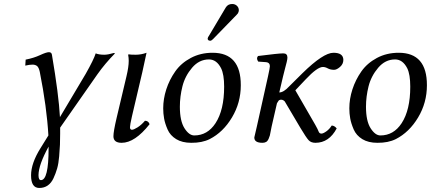

<svg xmlns="http://www.w3.org/2000/svg" viewBox="-20 -702 2148 957"><path d="M184.1 195.8Q222.2 195.8 222.2 38.1Q222.2 38.1 222.2 28.8Q172.4 119.6 171.9 170.9Q171.9 195.8 184.1 195.8ZM279.8 -36.1Q279.8 -2.9 278.8 19.5Q277.8 42 274.9 77.4Q272 112.8 264.9 137.5Q257.8 162.1 246.8 186Q235.8 210 218 222.4Q200.2 234.9 175.8 234.9Q134.8 234.9 134.8 171.9Q134.8 111.8 182.1 36.1L221.2 -26.9Q213.4 -167 178.2 -344.2Q173.3 -366.2 164.6 -373Q155.8 -379.9 142.1 -379.9Q127 -379.9 106 -375L107.9 -404.8Q147.9 -412.6 179.4 -427.2Q210.9 -441.9 223.9 -441.9Q236.8 -441.9 238.8 -429.2Q272.9 -229 278.8 -118.2L407.2 -334Q447.3 -404.8 457 -436Q473.1 -429.2 500 -429.2Q518.1 -429.2 547.9 -438L553.2 -436Q503.4 -385.3 465.8 -332L279.8 -65.9Z M637.7 -55.2Q646.5 -55.2 665.5 -67.1Q684.6 -79.1 702.6 -100.1Q719.7 -100.1 725.6 -83Q652.3 9.8 586.4 9.8Q545.4 9.8 545.4 -22.9Q545.4 -46.9 561.5 -115.2L610.4 -321.8Q621.6 -368.7 621.6 -398.9Q621.6 -414.1 618.7 -429.2L621.6 -431.2Q629.4 -429.2 656.5 -429.2Q683.6 -429.2 710.4 -439Q710.4 -439 689.5 -342.8L637.7 -122.1Q627.9 -79.1 627.9 -67.9Q627.9 -55.2 637.7 -55.2Z M876.5 -169.9Q876.5 -99.1 899.4 -63Q922.4 -26.9 948.2 -26.9Q1014.2 -26.9 1054.2 -87.9Q1097.2 -153.8 1097.2 -270Q1097.2 -331.1 1082 -361.8Q1059.6 -405.8 1021.5 -405.8Q972.7 -405.8 937.5 -364.5Q902.3 -323.2 889.4 -272Q876.5 -220.7 876.5 -169.9ZM793.5 -162.1Q793.5 -209 808.8 -256.6Q824.2 -304.2 853.3 -345.7Q882.3 -387.2 930.9 -413.1Q979.5 -439 1039.6 -439Q1180.7 -439 1180.2 -276.9Q1180.2 -189.9 1136.2 -116.5Q1092.3 -43 1025.4 -8.8Q987.3 10.3 933.1 9.8Q888.2 9.8 858.2 -8.5Q828.1 -26.9 815.2 -56.9Q802.2 -86.9 797.9 -111.6Q793.5 -136.2 793.5 -162.1ZM1137.2 -682.1Q1151.4 -682.1 1160.9 -673.1Q1170.4 -664.1 1170.4 -650.9Q1170.4 -646 1169.4 -644Q1167.5 -635.3 1160.2 -628.9L1041.5 -506.8Q1033.7 -499 1028.3 -499Q1015.1 -499 1015.1 -509.8Q1015.1 -511.7 1016.1 -513.2Q1016.1 -516.1 1020.5 -522L1105.5 -665Q1116.2 -682.1 1137.2 -682.1Z M1315.9 -321.8Q1325.2 -363.8 1325.2 -372.1Q1325.2 -390.1 1307.1 -392.1L1267.1 -395Q1255.9 -411.1 1266.1 -422.9Q1368.2 -436 1392.1 -436Q1412.6 -436 1412.6 -415Q1412.6 -407.7 1409.2 -393.1Q1405.8 -378.4 1399.7 -356.4Q1393.6 -334.5 1390.6 -320.3L1372.1 -241.2Q1393.6 -241.2 1421.4 -271.5L1487.3 -336.9Q1591.3 -439 1642.1 -439Q1690.9 -439 1691.4 -403.8Q1691.4 -382.8 1674.8 -368.4Q1658.2 -354 1645 -354Q1627 -354 1614 -361.1Q1601.1 -368.2 1589.4 -368.2Q1561.5 -368.2 1503.4 -306.2L1452.1 -252L1551.3 -80.1Q1557.1 -70.3 1562.3 -59.6Q1567.4 -48.8 1568.8 -44.9Q1570.3 -41 1573.7 -38.6Q1577.1 -36.1 1582 -36.1Q1590.8 -36.1 1606.4 -47.1Q1622.1 -58.1 1633.3 -76.2Q1646.5 -76.2 1658.2 -62Q1620.1 9.8 1552.2 9.8Q1530.3 9.8 1518.3 -3.2Q1506.3 -16.1 1477.1 -64.9L1401.4 -192.9Q1399.9 -197.3 1393.8 -201.2Q1387.7 -205.1 1381.8 -205.1Q1377 -205.1 1373.5 -203.6Q1370.1 -202.1 1368.7 -200.2Q1367.2 -198.2 1364.5 -193.8Q1361.8 -189.5 1360.4 -187L1334 -71.8Q1332 -64.5 1329.6 -49.6Q1327.1 -34.7 1325 -26.6Q1322.8 -18.6 1318.4 -8.8Q1314 1 1306.6 5.4Q1299.3 9.8 1288.1 9.8Q1247.1 9.8 1247.6 -17.1Q1247.6 -19 1260.3 -71.8Z M1804.2 -169.9Q1804.2 -99.1 1827.1 -63Q1850.1 -26.9 1876 -26.9Q1941.9 -26.9 1981.9 -87.9Q2024.9 -153.8 2024.9 -270Q2024.9 -331.1 2009.8 -361.8Q1987.3 -405.8 1949.2 -405.8Q1900.4 -405.8 1865.2 -364.5Q1830.1 -323.2 1817.1 -272Q1804.2 -220.7 1804.2 -169.9ZM1721.2 -162.1Q1721.2 -209 1736.6 -256.6Q1752 -304.2 1781 -345.7Q1810.1 -387.2 1858.6 -413.1Q1907.2 -439 1967.3 -439Q2108.4 -439 2107.9 -276.9Q2107.9 -189.9 2064 -116.5Q2020 -43 1953.1 -8.8Q1915 10.3 1860.8 9.8Q1815.9 9.8 1785.9 -8.5Q1755.9 -26.9 1742.9 -56.9Q1730 -86.9 1725.6 -111.6Q1721.2 -136.2 1721.2 -162.1Z"/></svg>

Font: Linux Libertine
Style: Italic
Weight: 400
Italic angle: -12°
Designer: Philipp H. Poll
Foundry: Philipp H. Poll
Version: Version 5.1.6 ; ttfautohint (v0.9)